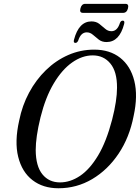

<svg xmlns="http://www.w3.org/2000/svg" viewBox="-20 -969 728 1000"><path d="M470.5 -710.5Q552 -710.5 606 -668Q660 -625.5 679.5 -547.8Q699 -470 676 -365Q654.5 -253.5 597.8 -168.8Q541 -84 460.2 -36.2Q379.5 11.5 284.5 11.5Q204 11.5 149.2 -30.8Q94.5 -73 74.8 -152Q55 -231 80 -341.5Q95.5 -419.5 131.5 -486.5Q167.5 -553.5 219.5 -604Q271.5 -654.5 335.5 -682.5Q399.5 -710.5 470.5 -710.5ZM292.5 -19Q346 -19 396.8 -53Q447.5 -87 490.8 -159Q534 -231 564 -346Q577 -396.5 583.2 -437.8Q589.5 -479 589.5 -512Q590 -595.5 555 -638Q520 -680.5 463 -680.5Q408 -680.5 355.5 -643.5Q303 -606.5 260 -534.5Q217 -462.5 191 -358Q178 -305 172 -262.8Q166 -220.5 166 -187.5Q166.5 -103.5 200.8 -61.2Q235 -19 292.5 -19ZM535 -750Q511 -750 494.8 -762.5Q478.5 -775 464 -787.8Q449.5 -800.5 432 -800.5Q401 -800.5 387.5 -758Q382 -745.5 372.5 -745.5Q361 -745.5 365.5 -762.5Q390.5 -857.5 456.5 -857.5Q480.5 -857.5 497 -844.8Q513.5 -832 527.8 -819.2Q542 -806.5 560.5 -806.5Q591 -806.5 604.5 -849Q609 -861.5 619.5 -861.5Q631 -861.5 626.5 -844Q602 -750 535 -750ZM399 -925.5Q405 -949 424 -949H633.5Q652.5 -949 646.5 -925.5Q640.5 -902 621 -902H412Q392.5 -902 399 -925.5Z"/></svg>

Font: Fraunces 144pt S050
Style: Italic
Weight: 400
Italic angle: -16°
Version: Version 1.000; ttfautohint (v1.8.3)